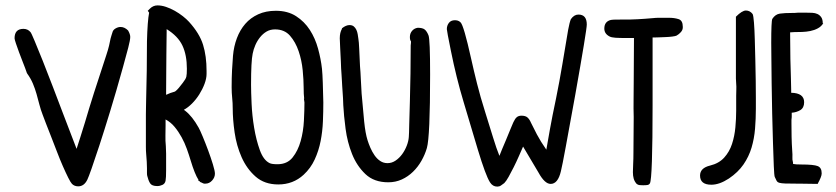

<svg xmlns="http://www.w3.org/2000/svg" viewBox="-20 -772 3102 712"><path d="M34 -630Q34 -665 67 -665Q83 -665 93 -653Q96 -650 108.5 -620Q121 -590 138.5 -546.5Q156 -503 175.5 -451.5Q195 -400 213 -353Q231 -306 245 -269.5Q259 -233 264 -220Q270 -239 278 -263.5Q286 -288 295 -318Q309 -366 328.5 -427.5Q348 -489 374 -567Q381 -588 384.5 -603Q388 -618 390 -629Q392 -635 393.5 -641Q395 -647 397 -652Q399 -661 408.5 -666.5Q418 -672 427 -672Q442 -672 455 -659Q463 -645 463 -635Q463 -624 455.5 -595Q448 -566 436 -523Q411 -433 388.5 -359.5Q366 -286 348.5 -232.5Q331 -179 319.5 -146.5Q308 -114 304 -106Q292 -81 270 -81Q256 -81 247 -90Q242 -95 233 -113Q224 -131 213 -156Q202 -181 191 -210Q180 -239 169.5 -265.5Q159 -292 150.5 -314Q142 -336 138 -347Q131 -365 126 -384.5Q121 -404 115.5 -423.5Q110 -443 102 -462Q94 -481 81 -499Q79 -502 77.5 -507.5Q76 -513 73 -520Q70 -528 63.5 -544.5Q57 -561 50.5 -578.5Q44 -596 39 -611Q34 -626 34 -630Z M521 -263V-347Q521 -365 521.5 -379.5Q522 -394 522 -405Q525 -507 525 -619Q526 -657 528 -683.5Q530 -710 533 -725L528 -732L536 -740Q548 -752 564 -752Q579 -752 595.5 -746.5Q612 -741 628 -732Q644 -723 658 -712Q672 -701 681 -691Q720 -648 733 -606Q746 -564 746 -509V-498Q746 -481 738.5 -461Q731 -441 719 -422Q707 -403 692 -388Q677 -373 662 -365L664 -363Q665 -363 665 -362.5Q665 -362 666 -362L667 -361Q693 -341 717 -298Q722 -289 732 -265Q742 -241 752 -214Q762 -187 769.5 -162.5Q777 -138 777 -128Q777 -114 766.5 -102.5Q756 -91 742 -91H738Q735 -91 731.5 -93Q728 -95 723 -97V-96Q722 -97 721.5 -98Q721 -99 720 -100Q717 -101 715 -103L716 -105Q702 -127 687 -177Q681 -197 673 -219.5Q665 -242 653.5 -263Q642 -284 627.5 -301.5Q613 -319 594 -329V-307Q594 -289 593.5 -269.5Q593 -250 595 -230Q596 -217 596 -202Q596 -187 596 -172V-141Q596 -127 595.5 -117Q595 -107 594 -102Q592 -91 582.5 -86.5Q573 -82 563 -82Q543 -82 536.5 -92.5Q530 -103 526 -120Q525 -124 525 -131Q525 -138 525 -148Q525 -169 522 -202Q521 -213 521 -228Q521 -243 521 -263ZM596 -430V-421H598L602 -423Q613 -428 621 -430Q629 -432 631 -434Q636 -438 643 -446Q650 -454 658 -465Q669 -479 671 -487.5Q673 -496 673 -517Q673 -568 656.5 -603Q640 -638 598 -664V-654Q598 -636 597.5 -615.5Q597 -595 597 -572Q597 -541 596.5 -506.5Q596 -472 596 -430Z M844 -565Q847 -600 858.5 -630.5Q870 -661 889.5 -683.5Q909 -706 937.5 -719Q966 -732 1003 -732Q1047 -732 1078 -712Q1109 -692 1129 -661Q1149 -630 1159.5 -591.5Q1170 -553 1174 -517Q1176 -497 1177 -465.5Q1178 -434 1179 -392Q1179 -359 1177.5 -322Q1176 -285 1169 -249Q1162 -213 1147 -180.5Q1132 -148 1106 -124Q1067 -88 1012 -88Q961 -88 928 -117Q895 -146 876 -189Q857 -232 850 -281Q843 -330 843 -370Q843 -390 841 -409Q839 -428 839 -448Q839 -483 840.5 -512.5Q842 -542 844 -565ZM911 -458Q911 -432 913 -387.5Q915 -343 922.5 -298Q930 -253 943.5 -215.5Q957 -178 980 -167Q988 -163 1009 -163Q1045 -163 1065 -188Q1085 -213 1095 -249Q1105 -285 1107 -324.5Q1109 -364 1109 -392L1107 -406H1108Q1107 -414 1106.5 -424.5Q1106 -435 1106 -449Q1106 -475 1102.5 -511.5Q1099 -548 1087.5 -582Q1076 -616 1055.5 -639.5Q1035 -663 1000 -663Q982 -663 968.5 -655Q955 -647 944.5 -634Q934 -621 927 -605Q920 -589 917 -573Q911 -545 911 -458Z M1248 -665V-667Q1263 -679 1276 -679Q1286 -679 1292 -674Q1298 -669 1301.5 -661.5Q1305 -654 1306.5 -645Q1308 -636 1309 -628Q1311 -617 1312 -592Q1313 -567 1315 -527Q1317 -505 1318 -480Q1319 -455 1321 -425Q1326 -365 1330.5 -321Q1335 -277 1343 -252Q1347 -239 1353.5 -224Q1360 -209 1369 -196Q1378 -183 1390 -175Q1402 -167 1417 -167Q1433 -167 1447 -176.5Q1461 -186 1471.5 -200.5Q1482 -215 1488.5 -232Q1495 -249 1496 -264Q1497 -276 1497.5 -308.5Q1498 -341 1500 -396Q1503 -500 1503 -603Q1503 -606 1503.5 -608.5Q1504 -611 1504 -613V-619Q1500 -623 1500 -635Q1500 -648 1508 -657.5Q1516 -667 1529 -669Q1547 -669 1555 -662.5Q1563 -656 1569 -641Q1575 -626 1575 -495Q1575 -265 1563 -223Q1556 -199 1543 -176Q1530 -153 1511.5 -135Q1493 -117 1470 -106.5Q1447 -96 1420 -96Q1367 -96 1335 -126.5Q1303 -157 1285.5 -201Q1268 -245 1261.5 -294.5Q1255 -344 1253 -382Q1253 -388 1252 -408Q1251 -428 1249 -453L1248 -471Q1247 -484 1246.5 -496Q1246 -508 1245 -518L1244 -544Q1243 -572 1241.5 -594.5Q1240 -617 1240 -630Q1240 -651 1248 -665Z M1667 -697Q1672 -697 1677.5 -695.5Q1683 -694 1688 -689Q1700 -677 1727 -555Q1737 -510 1749 -462Q1761 -414 1779 -357Q1796 -303 1808.5 -262Q1821 -221 1832 -194Q1836 -205 1842 -219Q1848 -233 1856 -252Q1867 -278 1873.5 -294.5Q1880 -311 1883 -317L1885 -321Q1890 -332 1896.5 -337.5Q1903 -343 1914 -343Q1929 -343 1936.5 -336Q1944 -329 1949 -317Q1957 -300 1971 -273.5Q1985 -247 2006 -217Q2011 -246 2019.5 -293.5Q2028 -341 2042 -407Q2055 -471 2065.5 -534Q2076 -597 2087 -662Q2092 -689 2097 -701Q2109 -718 2125 -718Q2156 -718 2156 -681Q2156 -661 2113 -419Q2091 -298 2078 -227.5Q2065 -157 2060 -137Q2049 -90 2022 -90Q2000 -90 1977 -132L1920 -228Q1918 -232 1920 -229.5Q1922 -227 1920 -229Q1913 -213 1904 -192.5Q1895 -172 1885 -152Q1875 -132 1866 -116Q1857 -100 1850 -93Q1843 -88 1837.5 -84Q1832 -80 1824 -80Q1807 -80 1797 -96Q1781 -121 1752 -217Q1726 -305 1699 -394.5Q1672 -484 1652 -584Q1637 -658 1637 -664Q1637 -677 1644.5 -687Q1652 -697 1667 -697Z M2221 -666Q2221 -692 2245 -698Q2254 -700 2296 -699.5Q2338 -699 2404 -705Q2412 -706 2422.5 -706Q2433 -706 2442 -706H2462Q2481 -706 2496.5 -701Q2512 -696 2512 -673V-670Q2512 -661 2505 -653Q2498 -645 2489 -640Q2485 -638 2473.5 -636.5Q2462 -635 2449 -634.5Q2436 -634 2424 -633.5Q2412 -633 2406 -633H2400V-381Q2400 -249 2397.5 -174.5Q2395 -100 2390 -92Q2387 -87 2381 -86Q2375 -85 2365 -85Q2359 -85 2352.5 -85.5Q2346 -86 2341 -90Q2333 -99 2330 -109.5Q2327 -120 2327 -133.5Q2327 -147 2328 -164.5Q2329 -182 2329 -206Q2329 -240 2329.5 -272.5Q2330 -305 2330 -338Q2329 -370 2329.5 -401Q2330 -432 2330 -463L2331 -631H2303Q2278 -631 2262.5 -632Q2247 -633 2240 -637Q2221 -647 2221 -666Z M2576 -121Q2576 -149 2613 -158Q2646 -166 2665.5 -187.5Q2685 -209 2694.5 -238Q2704 -267 2707 -299.5Q2710 -332 2710 -361V-417Q2710 -429 2710.5 -440Q2711 -451 2710 -462Q2709 -472 2709 -481Q2709 -490 2709 -498V-710Q2732 -733 2746 -733Q2761 -733 2771 -720Q2774 -714 2776 -688Q2778 -662 2779 -626.5Q2780 -591 2781 -550Q2782 -509 2782.5 -472.5Q2783 -436 2783 -407.5Q2783 -379 2783 -369Q2783 -332 2780 -295Q2777 -258 2767 -224.5Q2757 -191 2737 -162Q2717 -133 2683 -110Q2648 -87 2618 -87Q2576 -87 2576 -121Z M2840 -613Q2840 -694 2844 -702Q2855 -719 2872 -721.5Q2889 -724 2919 -724H2926Q2932 -725 2939 -725Q2946 -725 2954 -725H2970Q2981 -725 2992 -724.5Q3003 -724 3011.5 -720Q3020 -716 3025.5 -708Q3031 -700 3031 -686H3033Q3026 -674 3013 -667Q3000 -660 2985 -657Q2970 -654 2954.5 -653.5Q2939 -653 2926 -653Q2922 -653 2918 -652.5Q2914 -652 2910 -652L2911 -553Q2912 -511 2913 -481.5Q2914 -452 2914 -437V-428Q2962 -427 2962 -393Q2962 -372 2947.5 -363.5Q2933 -355 2916 -354V-338Q2915 -333 2915 -327.5Q2915 -322 2915 -314Q2915 -290 2915.5 -264.5Q2916 -239 2918 -210Q2919 -199 2918.5 -189Q2918 -179 2920 -173Q2921 -170 2921 -164Q2926 -163 2933.5 -162.5Q2941 -162 2952 -162Q2998 -162 3012.5 -156Q3027 -150 3027 -130V-128Q3027 -117 3012 -90L2942 -91H2933Q2906 -91 2892 -91.5Q2878 -92 2870.5 -94Q2863 -96 2860 -101.5Q2857 -107 2853 -116Q2851 -121 2849.5 -156Q2848 -191 2846.5 -241.5Q2845 -292 2843.5 -351Q2842 -410 2841.5 -463.5Q2841 -517 2840.5 -558Q2840 -599 2840 -613Z"/></svg>

Font: PreciousPlastic
Style: Regular
Weight: 700
Version: Version 001.006